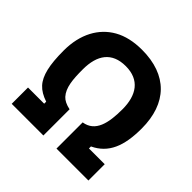

<svg xmlns="http://www.w3.org/2000/svg" viewBox="-175 -853 1016 1016"><g transform="rotate(45 333.5 -345.0)"><path d="M333 -568C436.3 -568 482 -499.2 482 -394C482 -289.2 463.5 -208.5 382 -196V0H621V-122H503V-137C592.3 -179 626 -262 626 -394C626 -582.5 521.2 -690 333 -690C270.3 -690 217.5 -677.8 174.5 -653.5C93 -607.4 42 -518.3 42 -394C42 -339.3 46 -295.3 54 -262C70.6 -192.8 102.7 -159.2 168 -137V-122H47V0H284V-196C255.3 -202 234.5 -212.2 221.5 -226.5C189.1 -262.3 184 -319.1 184 -395C184 -502.5 229.5 -568 333 -568Z"/></g></svg>

Font: Fog Sans
Style: Bold
Weight: 700
Foundry: Intel Corporation
Version: Version 1.00